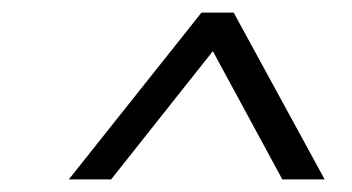

<svg xmlns="http://www.w3.org/2000/svg" viewBox="-20 -720 557 304"><path d="M299 -700H350L494 -436H427L317 -639L156 -436H89Z"/></svg>

Font: Haskoy Light
Style: Italic
Weight: 300
Designer: Ertekin Erdin
Foundry: Ertekin Erdin
Version: Version 2.000; ttfautohint (v1.8.4.7-5d5b)